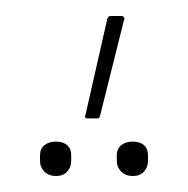

<svg xmlns="http://www.w3.org/2000/svg" viewBox="-20 -808 235 240"><path d="M89 -660Q85 -660 87 -665L114 -784Q115 -788 118 -788H132Q134 -788 135 -786.5Q136 -785 135 -783L105 -663Q104 -660 102 -660ZM50 -588Q41 -588 35.5 -593.5Q30 -599 30 -607V-614Q30 -622 35.5 -626.5Q41 -631 50 -631Q59 -631 64 -626.5Q69 -622 69 -614V-607Q69 -599 64 -593.5Q59 -588 50 -588ZM146 -588Q137 -588 131.5 -593.5Q126 -599 126 -607V-614Q126 -622 131.5 -626.5Q137 -631 146 -631Q155 -631 160 -626.5Q165 -622 165 -614V-607Q165 -599 160 -593.5Q155 -588 146 -588Z"/></svg>

Font: Sofia Sans Condensed Thin
Style: Regular
Weight: 250
Version: Version 4.100